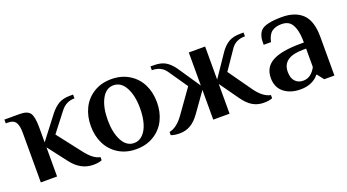

<svg xmlns="http://www.w3.org/2000/svg" viewBox="-44 -867 2283 1263"><g transform="rotate(-20 1097.5 -235.0)"><path d="M448.2 9.8Q361.3 9.8 299.8 -69.8L196.8 -204.1V0H83V-344.2Q83 -369.1 80.3 -385.5Q77.6 -401.9 70.6 -416Q63.5 -430.2 49.3 -437Q35.2 -443.8 13.2 -443.8H-1V-470.2H106.9Q159.7 -470.2 178.2 -444.6Q196.8 -418.9 196.8 -344.2V-238.8L318.8 -397.9Q348.6 -435.1 379.2 -452.6Q409.7 -470.2 458 -470.2H480V-443.8Q420.4 -443.8 383.8 -396L280.8 -263.2L407.2 -100.1Q434.1 -64.9 458.5 -45.9Q482.9 -26.9 508.8 -22V0Q486.3 9.8 448.2 9.8Z M749.5 9.8Q678.7 9.8 625.7 -23.2Q572.8 -56.2 545.7 -111.1Q518.6 -166 518.6 -234.9Q518.6 -303.7 545.7 -358.9Q572.8 -414.1 625.7 -447Q678.7 -480 749.5 -480Q820.3 -480 873.8 -447Q927.2 -414.1 954.3 -358.9Q981.4 -303.7 981.4 -234.9Q981.4 -166 954.3 -111.1Q927.2 -56.2 874 -23.2Q820.8 9.8 749.5 9.8ZM749.5 -33.2Q785.2 -33.2 811.3 -59.8Q837.4 -86.4 850.3 -131.6Q863.3 -176.8 863.3 -234.9Q863.3 -324.2 833 -380.6Q802.7 -437 749.5 -437Q696.8 -437 666.7 -380.4Q636.7 -323.7 636.7 -234.9Q636.7 -146 666.7 -89.6Q696.8 -33.2 749.5 -33.2Z M1053.2 9.8Q1014.6 9.8 992.2 0V-22Q1045.9 -32.2 1094.2 -100.1L1210.4 -263.2L1119.1 -396Q1086.9 -443.8 1021.5 -443.8V-470.2H1043.5Q1092.8 -470.2 1123.8 -452.9Q1154.8 -435.5 1182.1 -397.9L1290 -238.8V-470.2H1404.3V-238.8L1512.2 -397.9Q1539.6 -435.5 1570.8 -452.9Q1602.1 -470.2 1651.4 -470.2H1673.3V-443.8Q1607.4 -443.8 1575.2 -396L1484.4 -263.2L1600.1 -100.1Q1648.4 -32.2 1702.1 -22V0Q1679.7 9.8 1641.1 9.8Q1599.1 9.8 1564.7 -10.3Q1530.3 -30.3 1498 -76.2L1404.3 -208V0H1290V-208L1196.3 -76.2Q1164.1 -30.3 1129.6 -10.3Q1095.2 9.8 1053.2 9.8Z M1898.9 9.8Q1829.6 9.8 1784.4 -25.6Q1739.3 -61 1739.3 -127Q1739.3 -202.6 1802.7 -237.8Q1866.2 -272.9 2002.9 -272.9H2023.9Q2023.9 -335 2011.2 -372.1Q1998.5 -409.2 1977.8 -423.1Q1957 -437 1925.3 -437Q1883.8 -437 1857.9 -418Q1832 -398.9 1821.3 -349.1H1770Q1770 -371.1 1771 -384.5Q1772 -397.9 1777.8 -415.3Q1783.7 -432.6 1794.9 -444.8Q1827.6 -480 1944.8 -480Q2037.1 -480 2087.6 -431.2Q2138.2 -382.3 2138.2 -270V0H2066.9L2032.2 -44.9H2026.9Q2010.7 -22 1977.8 -6.1Q1944.8 9.8 1898.9 9.8ZM1935.1 -38.1Q1990.7 -38.1 2023.9 -101.1V-230H2002.9Q1857.9 -230 1857.9 -127Q1857.9 -83.5 1879.2 -60.8Q1900.4 -38.1 1935.1 -38.1Z"/></g></svg>

Font: El Messiri SemiBold
Style: Regular
Weight: 600
Designer: Mohamed Gaber
Foundry: Kief Type Foundry
Version: Version 2.007;PS 002.007;hotconv 1.0.88;makeotf.lib2.5.64775